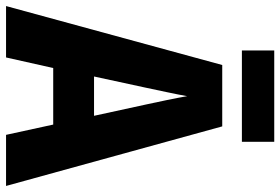

<svg xmlns="http://www.w3.org/2000/svg" viewBox="-166 -761 927 635"><g transform="rotate(90 297.5 -443.5)"><path d="M449 -887H147V-780H449ZM426 0H595L398 -715H195L0 0H170L205 -156H392ZM326 -461 363 -291H233L270 -462C278 -501 292 -563 298 -599C305 -559 316 -507 326 -461Z"/></g></svg>

Font: Noto Sans Gujarati Condensed ExtraBold
Style: Regular
Weight: 800
Width: 3
Designer: Jelle Bosma - Monotype Design Team, Universal Thirst
Foundry: Monotype Imaging Inc.
Version: Version 2.106